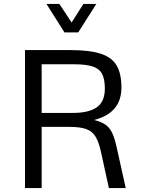

<svg xmlns="http://www.w3.org/2000/svg" viewBox="-20 -959 737 979"><path d="M107.4 0V-703.6H339.4Q438 -703.6 494.6 -684.8Q551.3 -666 575.2 -624.3Q599.1 -582.5 599.1 -512.7Q599.1 -382.8 460 -347.2Q495.1 -338.4 516.4 -324.2Q537.6 -310.1 550.8 -283.4Q564 -256.8 574.2 -210.9L621.1 0H535.2L495.6 -181.2Q484.4 -233.4 467.5 -261.7Q450.7 -290 419.4 -301Q388.2 -312 333 -312H192.4V0ZM192.4 -383.3H352.5Q432.6 -383.3 473.6 -411.9Q514.6 -440.4 514.6 -507.8Q514.6 -554.7 500.7 -581.8Q486.8 -608.9 452.4 -620.1Q418 -631.3 356.9 -631.3H192.4ZM471.2 -939 378.9 -793.9H308.6L216.8 -939H282.7L345.2 -844.2L405.3 -939Z"/></svg>

Font: Metrophobic
Style: Regular
Weight: 400
Designer: Vernon Adams
Foundry: Vernon Adams
Version: Version 3.200; ttfautohint (v1.8.4.7-5d5b);gftools[0.9.23]